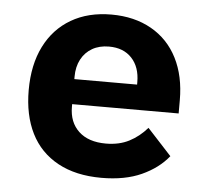

<svg xmlns="http://www.w3.org/2000/svg" viewBox="-44 -575 688 634"><g transform="rotate(5 300.0 -258.0)"><path d="M50 -256Q50 -340 80.5 -401Q111 -462 167.5 -495Q224 -528 301 -528Q377 -528 433.5 -496Q490 -464 520 -405Q550 -346 550 -266V-222H197V-213Q197 -162 229 -132Q261 -102 319 -102Q363 -102 396 -119Q429 -136 455 -166L535 -79Q502 -38 447 -13Q392 12 314 12Q229 12 169.5 -20.5Q110 -53 80 -113Q50 -173 50 -256ZM197 -313V-305H405V-313Q405 -363 377.5 -392.5Q350 -422 302 -422Q270 -422 246.5 -408.5Q223 -395 210 -370.5Q197 -346 197 -313Z"/></g></svg>

Font: iA Writer Quattro V
Style: Regular
Weight: 400
Designer: Mike Abbink, Paul van der Laan, Pieter van Rosmalen, Oliver Reichenstein
Foundry: Information Architects Inc.
Version: Version 2.000